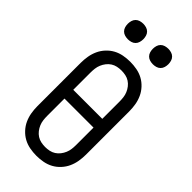

<svg xmlns="http://www.w3.org/2000/svg" viewBox="-293 -1012 1085 1085"><g transform="rotate(45 250.0 -469.5)"><path d="M250 8Q223 8 196.5 3Q170 -2 147 -14.5Q124 -27 105.5 -47Q87 -67 76 -91Q65 -115 60.5 -141.5Q56 -168 56 -195V-540Q56 -567 60.5 -593.5Q65 -620 76 -644Q87 -668 105.5 -688Q124 -708 147 -720.5Q170 -733 196.5 -738Q223 -743 250 -743Q277 -743 303.5 -738Q330 -733 353 -720.5Q376 -708 394.5 -688Q413 -668 424 -644Q435 -620 439.5 -593.5Q444 -567 444 -540V-195Q444 -168 439.5 -141.5Q435 -115 424 -91Q413 -67 394.5 -47Q376 -27 353 -14.5Q330 -2 303.5 3Q277 8 250 8ZM134 -403H366V-540Q366 -557 364 -573.5Q362 -590 355.5 -605.5Q349 -621 338.5 -634.5Q328 -648 314 -657Q300 -666 283.5 -669.5Q267 -673 250 -673Q233 -673 216.5 -669.5Q200 -666 186 -657Q172 -648 161.5 -634.5Q151 -621 144.5 -605.5Q138 -590 136 -573.5Q134 -557 134 -540ZM250 -62Q267 -62 283.5 -65.5Q300 -69 314 -78Q328 -87 338.5 -100.5Q349 -114 355.5 -129.5Q362 -145 364 -161.5Q366 -178 366 -195V-333H134V-195Q134 -178 136 -161.5Q138 -145 144.5 -129.5Q151 -114 161.5 -100.5Q172 -87 186 -78Q200 -69 216.5 -65.5Q233 -62 250 -62ZM350 -823Q338 -823 325.5 -826.5Q313 -830 304 -839Q295 -848 291.5 -860.5Q288 -873 288 -885Q288 -897 291.5 -909.5Q295 -922 304 -931Q313 -940 325.5 -943.5Q338 -947 350 -947Q362 -947 374.5 -943.5Q387 -940 396 -931Q405 -922 408.5 -909.5Q412 -897 412 -885Q412 -873 408.5 -860.5Q405 -848 396 -839Q387 -830 374.5 -826.5Q362 -823 350 -823ZM150 -823Q138 -823 125.5 -826.5Q113 -830 104 -839Q95 -848 91.5 -860.5Q88 -873 88 -885Q88 -897 91.5 -909.5Q95 -922 104 -931Q113 -940 125.5 -943.5Q138 -947 150 -947Q162 -947 174.5 -943.5Q187 -940 196 -931Q205 -922 208.5 -909.5Q212 -897 212 -885Q212 -873 208.5 -860.5Q205 -848 196 -839Q187 -830 174.5 -826.5Q162 -823 150 -823Z"/></g></svg>

Font: Iosevka Fixed
Style: Regular
Weight: 400
Monospace: yes
Designer: Belleve Invis
Foundry: Belleve Invis
Version: Version 33.2.4